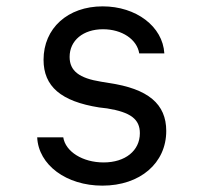

<svg xmlns="http://www.w3.org/2000/svg" viewBox="-20 -570 640 604"><path d="M97 -138C101 -51 189 14 302 14C421 14 503 -57 503 -158C503 -243 446 -291 322 -309L298 -313C229 -324 199 -347 199 -391C199 -443 242 -478 304 -478C364 -478 411 -446 418 -402H497C492 -487 408 -550 303 -550C193 -550 117 -481 117 -382C117 -298 172 -251 292 -232L317 -229C391 -217 420 -195 420 -151C420 -96 374 -59 306 -59C240 -59 186 -93 179 -138Z"/></svg>

Font: CommitMono
Style: 400Regular
Weight: 400
Monospace: yes
Designer: Eigil Nikolajsen
Foundry: Eigil Nikolajsen
Version: Version 1.143